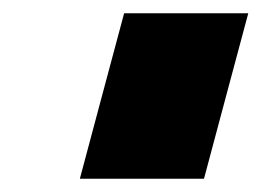

<svg xmlns="http://www.w3.org/2000/svg" viewBox="-20 -645 395 290"><path d="M100.6 -375H288.1Q299.3 -416.5 321.5 -500Q343.8 -583.5 355 -625H167.5Q156.2 -583.5 134 -500Q111.8 -416.5 100.6 -375Z"/></svg>

Font: Faithful 32x
Style: SemiboldOblique
Weight: 400
Foundry: Faithful Resource Pack
Version: Version 1.0; January 27, 2023